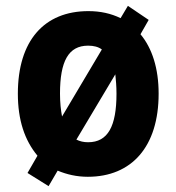

<svg xmlns="http://www.w3.org/2000/svg" viewBox="-20 -594 603 656"><path d="M522 -274C522 -360 500 -429 460 -477L488 -526L417 -574L392 -532C359 -548 323 -556 282 -556C131 -556 41 -455 41 -274C41 -184 64 -115 108 -62L74 -3L146 42L177 -11C208 2 242 10 280 10C430 10 522 -93 522 -274ZM185 -274C185 -385 214 -438 281 -438C300 -438 316 -434 328 -425L192 -196C188 -217 185 -243 185 -274ZM378 -274C378 -163 349 -108 281 -108C266 -108 253 -111 241 -117L374 -340C376 -321 378 -299 378 -274Z"/></svg>

Font: Noto Sans Malayalam SemiCondensed
Style: Bold
Weight: 700
Width: 4
Designer: Jelle Bosma - Monotype Design Team
Foundry: Monotype Imaging Inc.
Version: Version 2.104